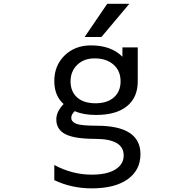

<svg xmlns="http://www.w3.org/2000/svg" viewBox="-20 -778 1040 1027"><path d="M357.4 -342.8Q357.4 -288.1 392.6 -256.8Q427.7 -225.6 491.2 -225.6Q553.7 -225.6 589.4 -257.3Q625 -289.1 625 -342.8Q625 -399.4 586.9 -432.6Q548.8 -465.8 486.3 -465.8Q428.7 -465.8 393.1 -431.2Q357.4 -396.5 357.4 -342.8ZM470.7 156.2Q552.7 156.2 597.2 128.4Q641.6 100.6 641.6 53.7Q641.6 -35.2 489.3 -35.2Q378.9 -35.2 330.1 -60.1Q281.2 -85 281.2 -139.6Q281.2 -180.7 320.3 -221.7Q270.5 -265.6 270.5 -344.7Q270.5 -427.7 325.7 -481.4Q380.9 -535.2 466.8 -535.2Q574.2 -535.2 634.8 -474.6V-524.4H716.8V-342.8Q716.8 -256.8 659.2 -210Q601.6 -163.1 493.2 -163.1Q424.8 -163.1 379.9 -183.6Q360.4 -165 361.3 -147.5Q361.3 -127 387.7 -116.2Q414.1 -105.5 498 -105.5Q730.5 -105.5 731.4 45.9Q731.4 131.8 663.1 180.7Q594.7 229.5 470.7 229.5Q362.3 229.5 270.5 185.5V104.5Q366.2 156.2 470.7 156.2ZM671.9 -757.8 522.5 -580.1H432.6L553.7 -757.8Z"/></svg>

Font: Gen Shin Gothic Monospace Regular
Style: Regular
Weight: 400
Designer: [Source Han Sans]
Ryoko NISHIZUKA  (kana & ideographs); Paul D. Hunt (Latin, Greek & Cyrillic); Wenlong ZHANG  (bopomofo
Version: Version 1.002.20150607